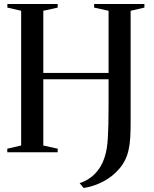

<svg xmlns="http://www.w3.org/2000/svg" viewBox="-20 -763 772 962"><path d="M399 179 379 154.5Q407 146 431.8 128.2Q456.5 110.5 475.5 83.8Q494.5 57 505.5 20.5Q511.5 1 515 -20.8Q518.5 -42.5 520.2 -71Q522 -99.5 523 -137Q524 -174.5 524 -226V-366H197V-34L269 -18V0H16.5V-18L86 -34V-709L17 -725V-743H269V-725L197 -709V-397.5H524V-709L451.5 -725V-743H703.5V-725L634.5 -709V-248.5Q634.5 -191 634.5 -148.2Q634.5 -105.5 632.5 -72.5Q630.5 -39.5 624 -10.5Q612 42.5 578 82.2Q544 122 497.2 146.5Q450.5 171 399 179Z"/></svg>

Font: Merriweather 144pt
Style: Regular
Weight: 400
Version: Version 2.100